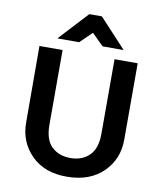

<svg xmlns="http://www.w3.org/2000/svg" viewBox="-97 -981 907 1070"><g transform="rotate(10 356.5 -446.0)"><path d="M292 -739H169L321 -903H392L544 -739H425L359 -804ZM209 -680V-257Q209 -172 250 -133.5Q291 -95 356 -95Q422 -95 462.5 -135Q503 -175 503 -257V-680H634V-247Q634 -137 559 -63.5Q484 10 356 11Q228 12 153.5 -62.5Q79 -137 79 -247L78 -680Z"/></g></svg>

Font: Palanquin
Style: Bold
Weight: 700
Designer: Pria Ravichandran
Version: Version 1.0.4